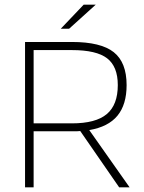

<svg xmlns="http://www.w3.org/2000/svg" viewBox="-20 -808 620 828"><path d="M125 -242V0H88V-627H290Q415 -627 470.5 -583Q526 -539 526 -441Q526 -357 486.5 -309Q447 -261 365 -247L539 0H494L326 -243Q320 -242 313.5 -242Q307 -242 293 -242ZM488 -441Q488 -521 442 -556.5Q396 -592 290 -592H125V-276H290Q393 -276 440.5 -316Q488 -356 488 -441ZM341 -788H393L278 -684H242Z"/></svg>

Font: Blinker ExtraLight
Style: Regular
Weight: 200
Designer: Juergen Huber
Foundry: supertype
Version: Version 1.017;hotconv 1.0.117;makeotfexe 2.5.65602